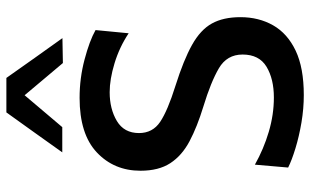

<svg xmlns="http://www.w3.org/2000/svg" viewBox="-214 -794 1019 632"><g transform="rotate(-90 296.0 -478.5)"><path d="M298.5 11.5Q254 11.5 208.2 3.8Q162.5 -4 123.2 -16Q84 -28 60 -40L69.5 -149.5Q121 -120.5 177.5 -103.8Q234 -87 290.5 -87Q351.5 -87 391.8 -111.2Q432 -135.5 432 -190Q432 -241.5 386.8 -268Q341.5 -294.5 261 -319Q194 -339.5 146.8 -364.5Q99.5 -389.5 74.5 -427.8Q49.5 -466 49.5 -526Q49.5 -613 109.8 -669.8Q170 -726.5 289.5 -726.5Q354 -726.5 415.5 -710.2Q477 -694 512.5 -674L502 -565Q456 -595.5 403.2 -611.5Q350.5 -627.5 308 -627.5Q253 -627.5 213.2 -603.8Q173.5 -580 173.5 -531Q173.5 -486 210.5 -461.2Q247.5 -436.5 329 -411Q414.5 -384 464 -356.2Q513.5 -328.5 534.2 -291Q555 -253.5 555 -197Q555 -136.5 528 -89.2Q501 -42 444.5 -15.2Q388 11.5 298.5 11.5ZM404 -781.5Q377.5 -813 351.2 -844.2Q325 -875.5 298 -907.5Q246 -845.5 193 -783.5H110Q142.5 -829 175.2 -875Q208 -921 241.5 -967.5H355Q387.5 -921 420.5 -874.8Q453.5 -828.5 486 -783Z"/></g></svg>

Font: Commissioner Medium
Style: Regular
Weight: 500
Designer: Kostas Bartsokas
Foundry: Kostas Bartsokas
Version: Version 1.000; ttfautohint (v1.8.3)